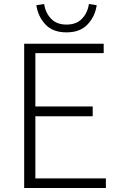

<svg xmlns="http://www.w3.org/2000/svg" viewBox="-20 -941 620 961"><path d="M101 -722H499V-675H157V-408H444V-359H157V-48H510V0H101ZM162 -915 201 -921Q207 -878 235 -848Q263 -818 313 -818Q363 -818 391 -848Q419 -878 425 -921L464 -915Q456 -859 418.5 -819Q381 -779 313 -779Q244 -779 207 -819Q170 -859 162 -915Z"/></svg>

Font: Nebula Sans Light
Style: Regular
Weight: 300
Designer: Paul D. Hunt for Adobe (as Source Sans)
Foundry: Nebula Entertainment & Broadcasting LLC
Version: Version 1.010